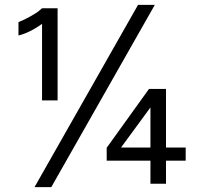

<svg xmlns="http://www.w3.org/2000/svg" viewBox="-20 -756 839 790"><path d="M599 -314V-149H478ZM217 -722H153L140 -711C125 -698 78 -673 56 -665V-610C85 -617 119 -633 153 -658V-343H217ZM548 -736 122 14H191L617 -736ZM599 0H663V-95H744V-149H663V-390H593L419 -148V-95H599Z"/></svg>

Font: Perun
Style: Regular
Weight: 400
Foundry: Copyright (c) Stefan Peev, Context Ltd, 2016
Version: Version 1.089